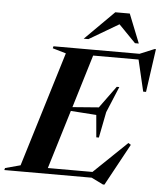

<svg xmlns="http://www.w3.org/2000/svg" viewBox="-108 -989 913 1076"><g transform="rotate(5 348.0 -451.0)"><path d="M511.5 32.5 445.5 0H-46L-43 -11.5L42.5 -34.5L240.5 -681.5L165 -703.5L168 -715H652L734 -749H741.5L707 -505.5H691L649.5 -682.5H394L303.5 -384.5L451 -396L541 -519.5H555.5L494.5 -373L466 -227.5H451.5L440.5 -352.5L296.5 -362.5L196 -32.5H447L633.5 -211.5L648 -202.5L520 32.5ZM333 -772 496.5 -935H578L643 -772H621.5L526 -870L359.5 -772Z"/></g></svg>

Font: Newsreader Display SemiBold
Style: Italic
Weight: 600
Italic angle: -17°
Designer: Hugues Gentile
Foundry: Production Type
Version: Version 1.001